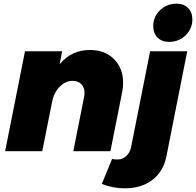

<svg xmlns="http://www.w3.org/2000/svg" viewBox="-20 -823 1067 1045"><path d="M650 -373Q650 -345 645 -322L581 0H379L437 -292Q440 -306 440 -316Q440 -347 422.5 -365Q405 -383 375 -383Q337 -383 305.5 -351.5Q274 -320 264 -271L210 0H8L116 -544H318L305 -474Q370 -551 469 -551Q551 -551 600.5 -501.5Q650 -452 650 -373ZM620 45Q647 45 667 26.5Q687 8 693 -20L797 -544H999L886 27Q869 111 809 156.5Q749 202 659 202Q594 202 534 178L590 42Q602 45 620 45ZM1027 -718Q1027 -666 990 -630.5Q953 -595 900 -595Q861 -595 837.5 -618.5Q814 -642 814 -680Q814 -732 851 -767.5Q888 -803 941 -803Q980 -803 1003.5 -779.5Q1027 -756 1027 -718Z"/></svg>

Font: Gontserrat ExtraBold
Style: Italic
Weight: 800
Italic angle: -11.3°
Designer: Julieta Ulanovsky
Foundry: Julieta Ulanovsky
Version: Version 6.001